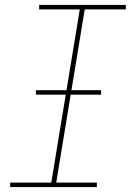

<svg xmlns="http://www.w3.org/2000/svg" viewBox="-20 -755 540 775"><path d="M371 0H21V-18H187L302 -717H138V-735H488V-717H322L207 -18H371ZM388 -373H125V-391H388Z"/></svg>

Font: Iosevka Thin
Style: Italic
Weight: 100
Italic angle: -9°
Monospace: yes
Designer: Belleve Invis
Foundry: Belleve Invis
Version: Version 32.5.0; ttfautohint (v1.8.4)